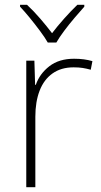

<svg xmlns="http://www.w3.org/2000/svg" viewBox="-20 -784 423 804"><path d="M290 -538Q312 -538 331 -535.5Q350 -533 367 -528L360 -492Q342 -497 326 -499.5Q310 -502 288 -502Q236 -502 200 -476.5Q164 -451 146 -404.5Q128 -358 128 -295V0H90V-530H124L127 -429H130Q146 -475 186.5 -506.5Q227 -538 290 -538ZM180 -606Q168 -627 147.5 -654.5Q127 -682 105 -709Q83 -736 64 -756V-764H93Q121 -738 148.5 -706Q176 -674 198 -645Q220 -674 248.5 -706Q277 -738 304 -764H333V-756Q315 -736 292 -709Q269 -682 248.5 -654.5Q228 -627 216 -606Z"/></svg>

Font: Noto Sans Cham ExtraLight
Style: Regular
Weight: 250
Version: Version 2.002